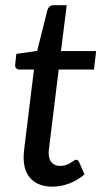

<svg xmlns="http://www.w3.org/2000/svg" viewBox="-20 -690 396 718"><path d="M68.5 -97Q68.5 -100 68.5 -104.8Q68.5 -109.5 69.2 -118.8Q70 -128 71.8 -142.8Q73.5 -157.5 76.5 -181L107 -430H52Q44.5 -430 40 -435.2Q35.5 -440.5 37 -450.5L41 -488.5L119 -499.5L157.5 -653Q160 -661 165.5 -665.8Q171 -670.5 179.5 -670.5H229.5L208 -499H339.5L331.5 -430H199.5L169.5 -185.5Q167 -165 165.5 -152.5Q164 -140 163.2 -132.8Q162.5 -125.5 162.2 -122.5Q162 -119.5 162 -118Q162 -94 173.8 -81.8Q185.5 -69.5 205 -69.5Q217.5 -69.5 227 -73Q236.5 -76.5 243.8 -81Q251 -85.5 255.8 -89Q260.5 -92.5 264.5 -92.5Q269 -92.5 271.2 -90.5Q273.5 -88.5 276 -83.5L296 -38Q271 -16 239.5 -4Q208 8 176 8Q126.5 8 98 -19Q69.5 -46 68.5 -97Z"/></svg>

Font: Lato Medium
Style: Italic
Weight: 500
Italic angle: -7°
Designer: Lukasz Dziedzic
Foundry: tyPoland Lukasz Dziedzic
Version: Version 2.006; 2014-01-15